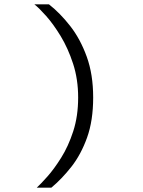

<svg xmlns="http://www.w3.org/2000/svg" viewBox="-20 -732 656 882"><path d="M149 130Q166.5 114 197.5 79.2Q228.5 44.5 261.2 -7.8Q294 -60 316.5 -129.2Q339 -198.5 339 -284Q339 -368 315.8 -439.2Q292.5 -510.5 258.8 -566Q225 -621.5 191.8 -658.8Q158.5 -696 138 -712H205Q256 -672 302.5 -612.5Q349 -553 378.5 -471.5Q408 -390 408 -284Q408 -178 380 -100Q352 -22 308 34Q264 90 216 130Z"/></svg>

Font: Overpass Mono Light
Style: Regular
Weight: 300
Monospace: yes
Designer: Delve Withrington, Dave Bailey
Foundry: Delve Fonts LLC
Version: Version 4.000